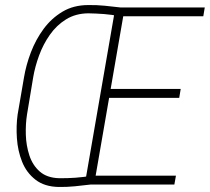

<svg xmlns="http://www.w3.org/2000/svg" viewBox="-20 -741 842 771"><path d="M335 -720.7Q367.7 -721.2 400.4 -718Q433.1 -714.8 465.3 -710.9L460.9 -675.8Q429.7 -682.1 397.7 -684.6Q365.7 -687 334.5 -687.5Q283.7 -687 245.4 -663.3Q207 -639.6 180.2 -601.3Q153.3 -563 137 -518.3Q120.6 -473.6 113.3 -430.7L88.4 -280.8Q82.5 -243.7 83.7 -200.2Q85 -156.7 97.9 -117.2Q110.8 -77.6 139.6 -52.2Q168.5 -26.9 216.8 -25.4Q249.5 -24.9 282.7 -27.3Q315.9 -29.8 348.6 -35.2L344.2 0Q312.5 3.9 280.3 7.1Q248 10.3 215.8 9.8Q158.7 8.8 122.6 -19.3Q86.4 -47.4 68.8 -91.3Q51.3 -135.3 47.9 -185.5Q44.4 -235.8 50.8 -281.2L76.2 -429.2Q84.5 -479.5 104 -530.8Q123.5 -582 155 -624.8Q186.5 -667.5 231 -694.1Q275.4 -720.7 335 -720.7ZM686.5 -35.6 680.2 0H342.8L348.6 -35.6ZM481 -710.9 357.9 0H320.3L443.4 -710.9ZM705.6 -383.8 699.7 -348.1H403.3L409.2 -383.8ZM802.2 -710.9 796.4 -675.8H459.5L465.8 -710.9Z"/></svg>

Font: Roboto Condensed ExtraLight
Style: Italic
Weight: 250
Italic angle: -12°
Designer: Christian Robertson
Foundry: Google
Version: Version 3.008; 2023